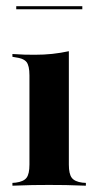

<svg xmlns="http://www.w3.org/2000/svg" viewBox="-20 -589 308 609"><path d="M73.4 -208.9V-350Q73.4 -380.6 64.1 -392.3Q54.8 -404 28.2 -407.3L19.4 -408.9V-417.7Q41.1 -416.1 57.7 -415.7Q74.2 -415.3 90.3 -415.3Q119.4 -415.3 146 -418.1Q172.6 -421 198.4 -426.6V-417.7V-208.9ZM135.5 -2.4Q109.7 -2.4 83.1 -2Q56.5 -1.6 19.4 0V-8.9L29.8 -9.7Q54.8 -12.9 64.1 -25Q73.4 -37.1 73.4 -66.9V-208.9H198.4V-66.9Q198.4 -37.1 207.7 -25Q216.9 -12.9 241.1 -9.7L252.4 -8.9V0Q214.5 -1.6 188.3 -2Q162.1 -2.4 135.5 -2.4ZM31.5 -559.7V-569.4H241.1V-559.7Z"/></svg>

Font: Playfair 144pt SemiCondensed ExtraBold
Style: Regular
Weight: 800
Width: 4
Designer: Claus Eggers Sørensen
Foundry: Claus Eggers Sørensen
Version: Version 2.203